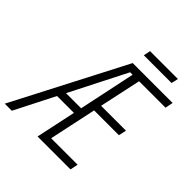

<svg xmlns="http://www.w3.org/2000/svg" viewBox="-286 -994 1150 1150"><g transform="rotate(45 289.0 -419.0)"><path d="M319 -794H554L564 -838H328ZM-65 0H-5L124 -254H267L213 0H492L502 -50H278L342 -350H552L563 -399H352L409 -664H633L643 -714H305ZM150 -304 333 -664H354L278 -304Z"/></g></svg>

Font: Noto Sans Condensed Light
Style: Italic
Weight: 300
Width: 3
Italic angle: -12°
Designer: Monotype Design Team
Foundry: Monotype Imaging Inc.
Version: Version 2.013